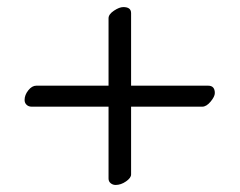

<svg xmlns="http://www.w3.org/2000/svg" viewBox="-20 -524 680 545"><path d="M288.1 -472.2Q288.1 -483.4 303.5 -493.7Q318.8 -503.9 330.1 -503.9Q352.1 -503.9 352.1 -486.8V-280.8H570.8Q589.8 -280.8 589.8 -259.8Q589.8 -250 577.9 -235.6Q565.9 -221.2 554.2 -221.2H352.1V-28.8Q352.1 -19 337.6 -9Q323.2 1 308.1 1Q300.3 1 294.2 -3.9Q288.1 -8.8 288.1 -17.1V-221.2H69.8Q61 -221.2 55.4 -226.6Q49.8 -231.9 49.8 -240.2Q49.8 -254.4 60.3 -267.6Q70.8 -280.8 83 -280.8H288.1Z"/></svg>

Font: Linux Libertine Mono
Style: Mono
Weight: 400
Designer: Philipp H. Poll
Foundry: Philipp H. Poll
Version: Version 5.1.7 ; ttfautohint (v0.9)